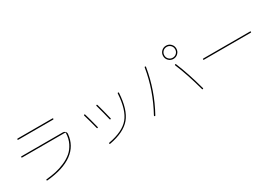

<svg xmlns="http://www.w3.org/2000/svg" viewBox="33 -1772 3933 2773"><g transform="rotate(-30 2000.0 -385.5)"><path d="M130 -440Q120 -440 120 -450Q120 -460 130 -460H818Q842 -460 858.5 -443.5Q875 -427 873 -404Q856 -216 705.5 -106Q555 4 280 29Q270 29 270 20Q270 9 278 9Q363 1 437.5 -15Q512 -31 589.5 -64.5Q667 -98 722.5 -145Q778 -192 814.5 -265.5Q851 -339 854 -432Q854 -440 846 -440ZM210 -690Q200 -690 200 -700Q200 -710 210 -710H790Q800 -710 800 -700Q800 -690 790 -690Z M1331 24Q1321 26 1319 16Q1317 6 1327 4Q1569 -40 1670.5 -162Q1772 -284 1788 -550Q1788 -560 1799 -560Q1808 -560 1808 -549Q1792 -278 1685.5 -150Q1579 -22 1331 24ZM1275 -271Q1244 -395 1208 -516Q1205 -524 1215 -528Q1224 -532 1228 -521Q1257 -426 1294 -276Q1296 -266 1287 -264Q1277 -262 1275 -271ZM1499 -288Q1472 -404 1432 -547Q1428 -556 1439 -560Q1447 -563 1451 -553Q1481 -449 1519 -291Q1521 -282 1511 -280Q1501 -278 1499 -288Z M2799 -754Q2773 -780 2735 -780Q2697 -780 2671 -754Q2645 -728 2645 -690Q2645 -652 2671 -626Q2697 -600 2735 -600Q2773 -600 2799 -626Q2825 -652 2825 -690Q2825 -728 2799 -754ZM2813 -612Q2781 -580 2735 -580Q2689 -580 2657 -612Q2625 -644 2625 -690Q2625 -736 2657 -768Q2689 -800 2735 -800Q2781 -800 2813 -768Q2845 -736 2845 -690Q2845 -644 2813 -612ZM2715 -500Q2724 -504 2728 -495Q2814 -290 2892 -2Q2894 8 2885 10Q2875 12 2873 3Q2795 -283 2709 -487Q2705 -496 2715 -500ZM2085 0Q2076 -5 2081 -14Q2257 -335 2313 -681Q2315 -692 2325 -690Q2335 -688 2333 -678Q2275 -323 2098 -3Q2093 5 2085 0Z M3110 -350Q3100 -350 3100 -360Q3100 -370 3110 -370H3890Q3900 -370 3900 -360Q3900 -350 3890 -350Z"/></g></svg>

Font: Rounded Mplus 1c Thin
Style: Regular
Weight: 250
Version: Version 1.059.20150529